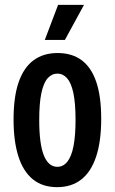

<svg xmlns="http://www.w3.org/2000/svg" viewBox="-20 -760 474 793"><path d="M216 13Q155 13 115 -20Q75 -53 55.5 -115.5Q36 -178 36 -266Q36 -360 57 -420.5Q78 -481 118.5 -511Q159 -541 218 -541Q277 -541 317 -511.5Q357 -482 377.5 -422Q398 -362 398 -269Q398 -176 377 -113Q356 -50 315.5 -18.5Q275 13 216 13ZM217 -71Q241 -71 258 -92Q275 -113 283.5 -156Q292 -199 292 -265Q292 -334 283 -376Q274 -418 257 -437Q240 -456 217 -456Q194 -456 177 -437Q160 -418 151 -376Q142 -334 142 -264Q142 -166 161 -118.5Q180 -71 217 -71ZM248 -595H165L220 -740H327Z"/></svg>

Font: Bricolage Grotesque 24pt Condensed Medium
Style: Regular
Weight: 500
Width: 3
Designer: Mathieu Triay
Foundry: Atelier Triay
Version: Version 1.001;gftools[0.9.33.dev8+g029e19f]